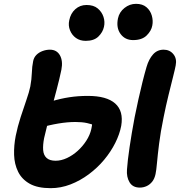

<svg xmlns="http://www.w3.org/2000/svg" viewBox="-20 -968 938 1001"><path d="M244 13Q176 13 135 -10Q94 -33 74.5 -72.5Q55 -112 53.5 -160.5Q52 -209 62 -260Q72 -309 87.5 -357Q103 -405 117.5 -446.5Q132 -488 138 -517Q145 -555 146 -588Q147 -621 153 -650Q157 -669 170 -682Q183 -695 202 -702Q221 -709 240 -709Q276 -709 292.5 -679.5Q309 -650 300 -604Q291 -560 275 -499.5Q259 -439 241.5 -373.5Q224 -308 210 -248Q203 -212 205 -185.5Q207 -159 223 -144.5Q239 -130 270 -130Q299 -130 329 -144Q359 -158 385 -181.5Q411 -205 430 -234.5Q449 -264 456 -295Q461 -315 460.5 -331.5Q460 -348 458 -360L479 -312Q459 -321 433.5 -326.5Q408 -332 373 -332Q332 -332 284 -324Q236 -316 186 -301L145 -404Q202 -426 249 -440Q296 -454 341.5 -461Q387 -468 438 -468Q536 -468 580.5 -428.5Q625 -389 612 -312Q604 -269 581 -223Q558 -177 523 -135Q488 -93 443 -59.5Q398 -26 347.5 -6.5Q297 13 244 13ZM709 10Q672 10 655.5 -17.5Q639 -45 642 -84Q645 -129 655.5 -200.5Q666 -272 682 -357Q691 -402 701.5 -449.5Q712 -497 723 -541Q734 -585 744 -619Q756 -660 778 -684.5Q800 -709 833 -709Q865 -709 884 -685.5Q903 -662 896 -627Q893 -610 882.5 -568.5Q872 -527 858.5 -472Q845 -417 833 -357Q817 -279 809.5 -219Q802 -159 798.5 -119Q795 -79 791 -61Q786 -37 774 -21.5Q762 -6 745 2Q728 10 709 10ZM674 -759Q632 -759 608.5 -791Q585 -823 595 -872Q602 -905 629 -926.5Q656 -948 689 -948Q723 -948 743.5 -930.5Q764 -913 771.5 -886.5Q779 -860 774 -835Q769 -807 744.5 -783Q720 -759 674 -759ZM427 -755Q397 -755 376 -770Q355 -785 345 -810Q335 -835 341 -862Q348 -898 372.5 -920Q397 -942 431 -942Q468 -942 489.5 -924Q511 -906 519.5 -880Q528 -854 522 -828Q516 -800 493 -777.5Q470 -755 427 -755Z"/></svg>

Font: Shantell Sans
Style: Bold Italic
Weight: 700
Italic angle: -11°
Designer: Stephen Nixon, Anya Danilova, Shantell Martin
Foundry: Arrow Type
Version: Version 1.011;[c5ecc13dd]